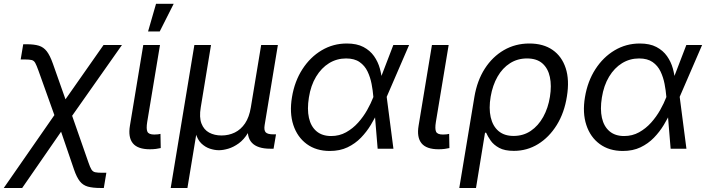

<svg xmlns="http://www.w3.org/2000/svg" viewBox="-66 -773 3670 998"><path d="M-46.4 204.1 251 -224.1H290.5L393.6 71.3Q402.3 96.7 409.4 108.2Q416.5 119.6 429 122.3Q441.4 125 465.3 125H486.8L473.6 204.1H456.5Q416 204.1 390.6 197Q365.2 189.9 348.9 169.2Q332.5 148.4 318.8 108.4L251.5 -88.4L49.3 204.1ZM229.5 -138.7 134.3 -404.8Q124 -433.6 117.2 -445.8Q110.4 -458 98.9 -460.9Q87.4 -463.9 63 -463.9H41.5L54.7 -543H72.3Q111.8 -543 136.2 -535.4Q160.6 -527.8 177.2 -506.3Q193.8 -484.9 209 -441.9L274.4 -256.8L472.2 -539.1H567.9L286.1 -138.7Z M713.4 2.9Q649.9 2.9 624.5 -28.3Q599.1 -59.6 609.4 -120.1L678.7 -539.1H765.6L699.2 -139.2Q693.4 -103 700.2 -88.4Q707 -73.7 735.8 -73.7Q747.6 -73.7 754.9 -74.7Q762.2 -75.7 768.1 -77.1L769.5 -3.4Q759.8 -1 744.9 1Q730 2.9 713.4 2.9ZM703.6 -609.4 745.1 -753.4H836.9L764.2 -609.4Z M821.3 204.1 944.3 -539.1H1030.8L977.5 -214.8Q968.8 -163.1 981.2 -130.9Q993.7 -98.6 1021.2 -83.7Q1048.8 -68.8 1085.4 -68.8Q1123 -68.8 1154.5 -84.2Q1186 -99.6 1207.8 -131.8Q1229.5 -164.1 1237.8 -214.8L1291.5 -539.1H1378.4L1309.6 -123Q1305.2 -96.2 1314.9 -85.4Q1324.7 -74.7 1354.5 -74.7H1368.7L1356 0H1339.4Q1272 0 1243.2 -31Q1214.4 -62 1224.6 -122.1L1232.9 -171.4H1252.9Q1244.1 -117.2 1223.1 -82.3Q1202.1 -47.4 1175 -27.8Q1147.9 -8.3 1120.8 -0.2Q1093.8 7.8 1071.8 7.8Q1049.8 7.8 1025.1 -0.2Q1000.5 -8.3 980.2 -27.8Q960 -47.4 950.9 -82.3Q941.9 -117.2 950.7 -171.4H970.2L908.2 204.1Z M1648.4 11.7Q1577.6 11.7 1528.6 -24.2Q1479.5 -60.1 1458.7 -123.3Q1438 -186.5 1451.7 -268.1Q1465.3 -350.6 1505.9 -413.3Q1546.4 -476.1 1606 -511.5Q1665.5 -546.9 1736.8 -546.9Q1788.6 -546.9 1823 -528.8Q1857.4 -510.7 1878.2 -481.2Q1898.9 -451.7 1908.4 -417Q1918 -382.3 1920.4 -349.1H1951.7L1943.8 -271L1979 0H1897L1874.5 -271Q1872.1 -302.2 1865.5 -336.7Q1858.9 -371.1 1844.5 -401.4Q1830.1 -431.6 1803.2 -450.4Q1776.4 -469.2 1732.9 -469.2Q1684.6 -469.2 1644.5 -444.6Q1604.5 -419.9 1576.9 -374.3Q1549.3 -328.6 1539.6 -266.1Q1529.8 -205.6 1539.8 -160.6Q1549.8 -115.7 1579.1 -90.8Q1608.4 -65.9 1655.3 -65.9Q1697.8 -65.9 1732.9 -85.4Q1768.1 -105 1795.4 -135.5Q1822.8 -166 1842.5 -201.2Q1862.3 -236.3 1874.5 -268.1L1978.5 -539.1H2060.5L1943.4 -268.1L1925.8 -191.9H1897.9Q1882.8 -159.2 1861.3 -123.5Q1839.8 -87.9 1810.1 -57.1Q1780.3 -26.4 1740.5 -7.3Q1700.7 11.7 1648.4 11.7Z M2213.9 2.9Q2150.4 2.9 2125 -28.3Q2099.6 -59.6 2109.9 -120.1L2179.2 -539.1H2266.1L2199.7 -139.2Q2193.8 -103 2200.7 -88.4Q2207.5 -73.7 2236.3 -73.7Q2248 -73.7 2255.4 -74.7Q2262.7 -75.7 2268.6 -77.1L2270 -3.4Q2260.3 -1 2245.4 1Q2230.5 2.9 2213.9 2.9Z M2321.3 204.1 2399.9 -269.5Q2414.1 -354 2453.9 -416Q2493.7 -478 2553.2 -512.5Q2612.8 -546.9 2685.5 -546.9Q2758.3 -546.9 2806.4 -513.4Q2854.5 -480 2874.5 -418.7Q2894.5 -357.4 2880.9 -272.9Q2867.7 -187 2827.9 -123Q2788.1 -59.1 2730.7 -23.9Q2673.3 11.2 2605 11.2Q2557.1 11.2 2528.6 -4.4Q2500 -20 2484.6 -42Q2469.2 -64 2460.9 -83H2455.1L2408.2 204.1ZM2603.5 -66.4Q2654.3 -66.4 2693.1 -92.8Q2731.9 -119.1 2757.6 -165.3Q2783.2 -211.4 2792.5 -270Q2801.8 -327.6 2792.2 -372.6Q2782.7 -417.5 2753.4 -443.4Q2724.1 -469.2 2673.3 -469.2Q2624 -469.2 2585 -444.3Q2545.9 -419.4 2520.3 -374.8Q2494.6 -330.1 2484.4 -270.5Q2474.1 -210 2484.6 -163.8Q2495.1 -117.7 2525.1 -92Q2555.2 -66.4 2603.5 -66.4Z M3171.4 11.7Q3100.6 11.7 3051.5 -24.2Q3002.4 -60.1 2981.7 -123.3Q2960.9 -186.5 2974.6 -268.1Q2988.3 -350.6 3028.8 -413.3Q3069.3 -476.1 3128.9 -511.5Q3188.5 -546.9 3259.8 -546.9Q3311.5 -546.9 3345.9 -528.8Q3380.4 -510.7 3401.1 -481.2Q3421.9 -451.7 3431.4 -417Q3440.9 -382.3 3443.4 -349.1H3474.6L3466.8 -271L3502 0H3419.9L3397.5 -271Q3395 -302.2 3388.4 -336.7Q3381.8 -371.1 3367.4 -401.4Q3353 -431.6 3326.2 -450.4Q3299.3 -469.2 3255.9 -469.2Q3207.5 -469.2 3167.5 -444.6Q3127.4 -419.9 3099.9 -374.3Q3072.3 -328.6 3062.5 -266.1Q3052.7 -205.6 3062.7 -160.6Q3072.8 -115.7 3102.1 -90.8Q3131.3 -65.9 3178.2 -65.9Q3220.7 -65.9 3255.9 -85.4Q3291 -105 3318.4 -135.5Q3345.7 -166 3365.5 -201.2Q3385.3 -236.3 3397.5 -268.1L3501.5 -539.1H3583.5L3466.3 -268.1L3448.7 -191.9H3420.9Q3405.8 -159.2 3384.3 -123.5Q3362.8 -87.9 3333 -57.1Q3303.2 -26.4 3263.4 -7.3Q3223.6 11.7 3171.4 11.7Z"/></svg>

Font: Inter 18pt
Style: Italic
Weight: 400
Italic angle: -9.3988°
Designer: Rasmus Andersson
Foundry: rsms
Version: Version 4.001;git-66647c0bb